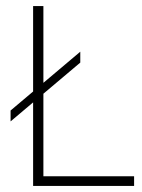

<svg xmlns="http://www.w3.org/2000/svg" viewBox="-20 -615 468 635"><path d="M89.5 0V-595H123.5V-32H423.5V0ZM15 -213.5V-249.5L245.5 -444V-408Z"/></svg>

Font: Encode Sans SC SemiCondensed Thin
Style: Regular
Weight: 250
Width: 4
Designer: Multiple Designers
Foundry: Impallari Type
Version: Version 3.002